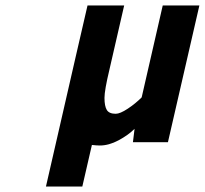

<svg xmlns="http://www.w3.org/2000/svg" viewBox="-20 -520 749 702"><path d="M709 -500 594 0H466L472 -49Q449 -26 413.5 -7Q378 12 345 12Q334 12 316 10L281 162H148L258 -318L300 -500H434L380 -265Q362 -190 362 -162Q362 -132 370.5 -118Q379 -104 403 -104Q419 -104 447 -122.5Q475 -141 498 -164L575 -500Z"/></svg>

Font: Cairo
Style: Bold Italic
Weight: 700
Italic angle: -13°
Designer: Mohamed Gaber, Accademia di Belle Arti di Urbino and others
Foundry: Kief Type Foundry, Accademia di Belle Arti di Urbino and others
Version: Version 3.011